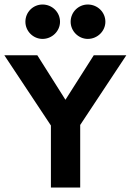

<svg xmlns="http://www.w3.org/2000/svg" viewBox="-23 -844 589 864"><path d="M168.5 -668.9C211.4 -668.9 247.1 -704.1 247.1 -746.1C247.1 -789.6 211.4 -823.7 168.5 -823.7C126 -823.7 91.3 -789.6 91.3 -746.1C91.3 -704.1 126 -668.9 168.5 -668.9ZM372.1 -668.9C415.5 -668.9 451.2 -704.1 451.2 -746.1C451.2 -789.6 415.5 -823.7 372.1 -823.7C330.1 -823.7 294.9 -789.6 294.9 -746.1C294.9 -704.1 330.1 -668.9 372.1 -668.9ZM206.1 0H337.9V-281.7L545.4 -595.2H398.9L271.5 -395L145 -595.2H-3.4L206.1 -279.3Z"/></svg>

Font: Now ExtraBold
Style: Regular
Weight: 800
Designer: Alfredo Marco Pradil
Foundry: Alfredo Marco Pradil
Version: Version 1.200;hotconv 1.0.109;makeotfexe 2.5.65596